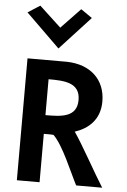

<svg xmlns="http://www.w3.org/2000/svg" viewBox="-65 -1057 729 1103"><g transform="rotate(5 300.0 -505.5)"><path d="M52 -966 247 -775 423 -966 358 -1011 247 -895 122 -1011ZM525 -493C525 -620 438 -700 302 -703H75V0H206V-279H230C241 -279 252 -279 262 -278C320 -221 377 -77 417 0H567C521 -72 428 -242 382 -307C458 -332 525 -387 525 -493ZM206 -387V-594C296 -594 388 -591 388 -490C388 -388 294 -387 206 -387Z"/></g></svg>

Font: Bluebird
Style: Nrw
Weight: 400
Designer: Jasper
Foundry: Cannot Into Space Fonts
Version: Version 0.98